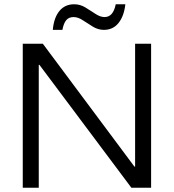

<svg xmlns="http://www.w3.org/2000/svg" viewBox="-20 -880 815 900"><path d="M688.3 0H595.8L165 -575.8H161.7V0H86.7V-675H180.8L610 -99.2H613.3V-675H688.3ZM227.5 -740Q232.5 -796.7 258.3 -828.3Q284.2 -860 327.5 -860Q355.8 -860 380.4 -845Q405 -830 427.5 -815Q450 -800 470 -800Q510.8 -800 522.5 -860H567.5Q561.7 -805 535.8 -772.5Q510 -740 466.7 -740Q440 -740 415.4 -755Q390.8 -770 368.3 -785Q345.8 -800 325 -800Q302.5 -800 290.4 -785.4Q278.3 -770.8 272.5 -740Z"/></svg>

Font: Funnel Display Light Light
Style: Regular
Weight: 300
Version: Version 1.000